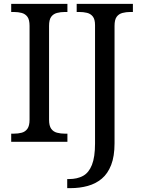

<svg xmlns="http://www.w3.org/2000/svg" viewBox="-20 -734 736 994"><path d="M38 0V-42H51Q74 -42 92.5 -47Q111 -52 122 -67.5Q133 -83 133 -114V-600Q133 -632 122 -647Q111 -662 92.5 -667Q74 -672 51 -672H38V-714H329V-672H316Q294 -672 275 -667Q256 -662 245 -647Q234 -632 234 -600V-114Q234 -83 245 -67.5Q256 -52 275 -47Q294 -42 316 -42H329V0ZM328 240V193H337Q380 193 410 176.5Q440 160 456 119.5Q472 79 472 9V-604Q472 -634 460.5 -648.5Q449 -663 430.5 -667.5Q412 -672 390 -672H377V-714H668V-672H655Q633 -672 614 -667Q595 -662 584 -647Q573 -632 573 -600V8Q573 75 555.5 120Q538 165 507 191Q476 217 434.5 228.5Q393 240 345 240Z"/></svg>

Font: Noto Serif Tamil
Style: Italic
Weight: 400
Italic angle: -12°
Designer: Indian Type Foundry, Tom Grace, and the Monotype Design Team
Foundry: Monotype Imaging Inc.
Version: Version 2.003